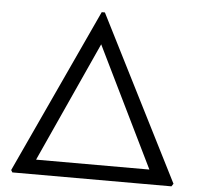

<svg xmlns="http://www.w3.org/2000/svg" viewBox="-52 -790 875 844"><g transform="rotate(5 385.0 -368.0)"><path d="M33 0 27 -10 363 -736H377L743 -12L735 0ZM132 -65H632L373 -595Z"/></g></svg>

Font: Merriweather Sans Light
Style: Regular
Weight: 300
Designer: Eben Sorkin
Foundry: Eben Sorkin
Version: Version 2.001; ttfautohint (v1.8.3)